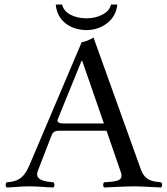

<svg xmlns="http://www.w3.org/2000/svg" viewBox="-20 -824 739 849"><path d="M498.6 -804H470.6C463.6 -765 411.6 -743 362.6 -743C309.6 -743 262.6 -765 254.6 -804H226.6C231.6 -734 289.6 -691 362.6 -691C428.6 -691 492.6 -733 498.6 -804ZM260.5 -278C238.5 -278 231.1 -286.1 235.3 -296.3L340.5 -555H343.5L439.5 -278ZM147.5 -69 207.5 -224C212.5 -237 218.5 -246 242.5 -246H451L514.5 -62C528.6 -21 488.1 -21.4 440.5 -18C434.5 -12 434.5 -1 440.5 5C477.5 4 532.5 0 571.5 0C612.5 0 655.5 4 692.5 5C698.5 -1 698.5 -12 692.5 -18C653.7 -21.5 620.5 -25 602.5 -76L393.5 -658C378.5 -649 354.5 -638 341.5 -638L109.5 -92C83.7 -31.3 53 -21 9.5 -18C3.5 -12 3.5 -1 9.5 5C46.5 4 69.5 0 108.5 0C149.5 0 179.5 4 216.5 5C222.5 -1 222.5 -12 216.5 -18C178.9 -20.6 131.3 -27.3 147.5 -69Z"/></svg>

Font: Libertinus Serif Display
Style: Regular
Weight: 400
Designer: Philipp H. Poll
Foundry: Khaled Hosny
Version: Version 6.1